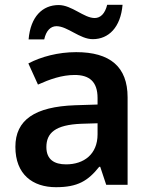

<svg xmlns="http://www.w3.org/2000/svg" viewBox="-20 -769 628 799"><path d="M99 -605H164C172 -642 191 -660 215 -660C261 -660 312 -606 366 -606C432 -606 482 -655 490 -749H426C417 -712 398 -694 374 -694C329 -694 279 -748 224 -748C157 -748 107 -700 99 -605ZM297 -552C222 -552 151 -533 98 -505L138 -417C187 -439 237 -457 291 -457C351 -457 386 -430 386 -361V-334L292 -331C125 -325 44 -270 44 -158C44 -43 116 10 213 10C303 10 346 -16 393 -75H397L422 0H511V-364C511 -492 437 -552 297 -552ZM320 -254 386 -256V-210C386 -127 329 -85 255 -85C206 -85 173 -105 173 -157C173 -215 209 -250 320 -254Z"/></svg>

Font: Noto Sans Bengali SemiBold
Style: Regular
Weight: 600
Designer: Jelle Bosma - Monotype Design Team
Foundry: Monotype Imaging Inc.
Version: Version 2.003